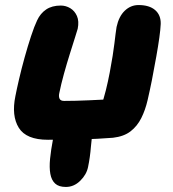

<svg xmlns="http://www.w3.org/2000/svg" viewBox="-20 -549 686 761"><path d="M170 5Q84 5 54.5 -42.5Q25 -90 41 -168Q46 -194 55.5 -235Q65 -276 77.5 -321Q90 -366 103 -405.5Q116 -445 127 -468Q140 -496 163 -511.5Q186 -527 221 -527Q241 -527 258.5 -516.5Q276 -506 285 -485.5Q294 -465 288 -435Q286 -428 277.5 -401Q269 -374 257 -336Q245 -298 233.5 -256.5Q222 -215 215 -180Q212 -167 216 -158Q220 -149 234 -149Q279 -149 333 -151.5Q387 -154 437.5 -156.5Q488 -159 522 -159L381 -129Q391 -157 399.5 -191Q408 -225 415 -262Q422 -299 426.5 -327.5Q431 -356 433.5 -377Q436 -398 438 -414Q440 -430 442 -442Q451 -484 474.5 -506.5Q498 -529 529 -529Q572 -529 595 -509Q618 -489 617 -454Q616 -432 611.5 -399.5Q607 -367 599.5 -325Q592 -283 582 -231Q574 -191 565 -152Q556 -113 540 -81Q524 -49 497.5 -28.5Q471 -8 428 -3Q406 -1 366.5 1Q327 3 276 4Q225 5 170 5ZM241 192Q213 192 198.5 178.5Q184 165 179.5 140Q175 115 178.5 80Q182 45 190 3Q197 -30 215.5 -53.5Q234 -77 259 -89.5Q284 -102 309 -102Q329 -102 343 -91Q357 -80 352 -57Q344 -13 340.5 31Q337 75 329 113Q323 143 298 167.5Q273 192 241 192Z"/></svg>

Font: Shantell Sans ExtraBold
Style: Italic
Weight: 800
Italic angle: -11°
Designer: Stephen Nixon, Anya Danilova, Shantell Martin
Foundry: Arrow Type
Version: Version 1.011;[c5ecc13dd]